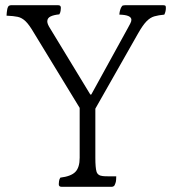

<svg xmlns="http://www.w3.org/2000/svg" viewBox="-20 -795 660 735"><path d="M215 -80Q205 -80 205 -90Q205 -94 206 -101.5Q207 -109 211 -115Q252 -120 268.5 -137Q285 -154 285 -191V-382L110 -669Q92 -700 78 -713.5Q64 -727 48 -730.5Q32 -734 5 -735Q5 -740 6 -748Q7 -756 8 -761Q11 -772 15.5 -773.5Q20 -775 21 -775H203Q213 -775 213 -765Q213 -761 212 -753.5Q211 -746 207 -740Q186 -738 173.5 -732Q161 -726 161 -713Q161 -703 172 -686L324 -436Q328 -429 331 -436L468 -685Q474 -696 478.5 -704.5Q483 -713 483 -719Q483 -738 437 -739Q437 -744 438.5 -751Q440 -758 443 -765Q447 -773 450.5 -774Q454 -775 458 -775H605Q610 -775 612.5 -773.5Q615 -772 615 -765Q615 -751 609 -739Q587 -737 571 -732.5Q555 -728 540.5 -713Q526 -698 508 -666L345 -379V-191Q345 -153 349.5 -138Q354 -123 373 -121Q380 -120 397.5 -120Q415 -120 425 -120Q425 -115 424.5 -107Q424 -99 422 -94Q419 -84 415 -82Q411 -80 409 -80Z"/></svg>

Font: Gowun Batang
Style: Regular
Weight: 400
Designer: Yanghee Ryu
Foundry: Yanghee Ryu
Version: Version 2.000